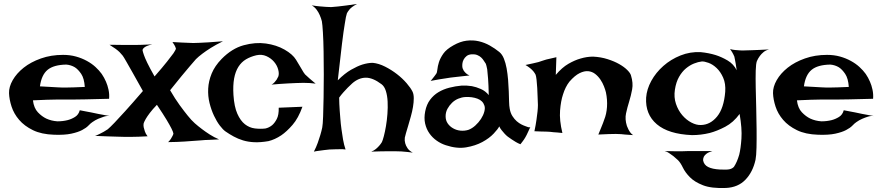

<svg xmlns="http://www.w3.org/2000/svg" viewBox="-20 -767 4433 965"><path d="M268.6 -157.2Q295.9 -157.2 319.3 -163.1Q338.9 -168 356.9 -179.2Q375 -190.4 380.9 -212.9Q400.4 -209 414.1 -206.5Q427.7 -204.1 437.5 -202.1Q448.2 -199.2 456.1 -198.2Q463.9 -196.3 474.6 -194.3Q484.4 -192.4 498.5 -189.9Q512.7 -187.5 532.2 -183.6Q517.6 -185.5 502.4 -180.7Q487.3 -175.8 473.6 -169.9Q458 -163.1 444.3 -153.3Q435.5 -147.5 424.3 -135.7Q413.1 -124 392.6 -113.3Q372.1 -102.5 338.4 -95.2Q304.7 -87.9 252 -89.8Q188.5 -91.8 145.5 -112.8Q102.5 -133.8 76.2 -164.6Q49.8 -195.3 38.1 -231.4Q26.4 -267.6 25.4 -298.8Q24.4 -330.1 43.9 -364.3Q63.5 -398.4 99.1 -426.8Q134.8 -455.1 185.5 -473.1Q236.3 -491.2 296.9 -491.2Q332 -491.2 361.8 -482.9Q391.6 -474.6 416.5 -460.9Q441.4 -447.3 460 -430.2Q478.5 -413.1 491.2 -395.5Q503.9 -377 512.7 -356.4Q520.5 -338.9 525.4 -316.4Q530.3 -293.9 528.3 -270.5Q454.1 -268.6 408.7 -267.6Q363.3 -266.6 337.9 -266.6H293.9H260.7Q243.2 -266.6 214.8 -265.6Q186.5 -264.6 145.5 -262.7Q150.4 -223.6 170.4 -202.6Q190.4 -181.6 212.9 -170.9Q238.3 -159.2 268.6 -157.2ZM180.7 -333Q211.9 -331.1 232.9 -330.1Q253.9 -329.1 267.6 -328.1Q282.2 -327.1 291 -327.1H315.4Q339.8 -327.1 406.2 -330.1Q403.3 -373 388.2 -395.5Q373 -418 356.4 -428.7Q336.9 -440.4 313.5 -442.4Q250 -441.4 219.2 -416Q188.5 -390.6 180.7 -333Z M530.3 -542Q558.6 -542 577.1 -541.5Q595.7 -541 606.4 -541H626H648.4Q662.1 -541 685.1 -541.5Q708 -542 745.1 -543.9Q727.5 -540 717.8 -535.6Q708 -531.2 703.1 -526.4Q697.3 -521.5 696.3 -515.6Q697.3 -507.8 703.1 -491.2Q708 -476.6 720.2 -451.2Q732.4 -425.8 756.8 -382.8Q797.9 -429.7 819.3 -457Q840.8 -484.4 851.6 -499Q862.3 -515.6 864.3 -521.5Q863.3 -526.4 861.3 -531.2Q858.4 -539.1 846.7 -555.7Q873 -553.7 892.6 -553.2Q912.1 -552.7 925.8 -551.8Q941.4 -550.8 951.2 -550.8Q961.9 -550.8 982.4 -551.8Q999 -552.7 1027.8 -554.2Q1056.6 -555.7 1100.6 -559.6Q1064.5 -542 1039.1 -525.9Q1013.7 -509.8 997.1 -497.1Q977.5 -482.4 964.8 -469.7Q952.1 -455.1 933.6 -433.6Q917 -414.1 893.1 -385.3Q869.1 -356.4 835 -313.5Q860.4 -269.5 883.3 -238.3Q906.2 -207 922.9 -186.5Q942.4 -162.1 959 -147.5Q975.6 -132.8 995.1 -118.2Q1011.7 -105.5 1033.7 -91.3Q1055.7 -77.1 1081.1 -66.4Q1055.7 -64.5 1031.7 -64Q1007.8 -63.5 989.3 -61.5Q967.8 -59.6 948.2 -58.6Q928.7 -56.6 908.2 -55.7Q890.6 -54.7 869.1 -53.7Q847.7 -52.7 825.2 -52.7Q834 -61.5 838.9 -69.3Q843.8 -77.1 846.7 -83Q850.6 -89.8 851.6 -95.7Q850.6 -103.5 841.8 -121.1Q834 -136.7 817.4 -164.6Q800.8 -192.4 768.6 -240.2Q746.1 -216.8 732.9 -199.2Q719.7 -181.6 712.9 -169.9Q705.1 -156.2 702.1 -147.5Q700.2 -138.7 702.1 -127.9Q704.1 -119.1 708 -106.9Q711.9 -94.7 721.7 -82Q672.9 -79.1 639.6 -79.1H606.4Q590.8 -79.1 569.3 -80.1Q550.8 -81.1 522.9 -81.5Q495.1 -82 458 -84Q468.8 -87.9 480.5 -93.8Q492.2 -99.6 501 -104.5Q511.7 -110.4 521.5 -117.2Q532.2 -126 555.7 -150.4Q575.2 -170.9 609.4 -208.5Q643.6 -246.1 698.2 -309.6Q666 -368.2 646 -402.8Q626 -437.5 615.2 -457Q602.5 -479.5 596.7 -487.3Q590.8 -495.1 581.1 -504.9Q565.4 -520.5 530.3 -542Z M1566.4 -346.7Q1554.7 -348.6 1537.6 -349.6Q1520.5 -350.6 1504.9 -350.6Q1487.3 -350.6 1467.8 -349.6Q1447.3 -348.6 1426.8 -347.7Q1409.2 -346.7 1387.2 -345.2Q1365.2 -343.8 1344.7 -341.8Q1352.5 -345.7 1358.9 -352.5Q1365.2 -359.4 1370.1 -366.2Q1375 -374 1378.9 -382.8Q1383.8 -397.5 1377.9 -418.5Q1372.1 -439.5 1356.9 -457Q1341.8 -474.6 1318.8 -484.9Q1295.9 -495.1 1268.6 -489.3Q1239.3 -482.4 1216.3 -468.8Q1193.4 -455.1 1178.2 -431.2Q1163.1 -407.2 1156.7 -372.6Q1150.4 -337.9 1153.3 -290Q1157.2 -230.5 1172.9 -195.3Q1188.5 -160.2 1210.9 -142.6Q1233.4 -125 1260.3 -121.6Q1287.1 -118.2 1313.5 -121.1Q1332 -125 1347.7 -137.7Q1360.4 -148.4 1371.1 -168.9Q1381.8 -189.5 1380.9 -225.6L1500 -230.5Q1479.5 -172.9 1450.2 -139.2Q1420.9 -105.5 1393.6 -86.9Q1361.3 -65.4 1329.1 -57.6Q1289.1 -50.8 1257.8 -52.2Q1226.6 -53.7 1201.2 -61.5Q1175.8 -69.3 1154.3 -81.1Q1132.8 -92.8 1113.3 -106.4Q1100.6 -115.2 1085 -135.7Q1069.3 -156.2 1055.7 -185.1Q1042 -213.9 1033.2 -249Q1024.4 -284.2 1026.4 -321.8Q1028.3 -359.4 1043.9 -397.5Q1059.6 -435.5 1093.8 -470.7Q1145.5 -523.4 1204.6 -539.6Q1263.7 -555.7 1316.4 -548.3Q1369.1 -541 1410.2 -517.6Q1451.2 -494.1 1467.8 -466.8Q1484.4 -439.5 1492.7 -425.3Q1501 -411.1 1505.4 -403.8Q1509.8 -396.5 1513.2 -393.1Q1516.6 -389.6 1523.4 -383.8Q1528.3 -378.9 1535.2 -373Q1541 -368.2 1548.8 -361.3Q1556.6 -354.5 1566.4 -346.7Z M1546.9 -740.2Q1569.3 -736.3 1587.9 -734.9Q1606.4 -733.4 1619.1 -732.4Q1633.8 -731.4 1644.5 -731.4Q1659.2 -732.4 1678.7 -734.4Q1695.3 -736.3 1719.2 -739.3Q1743.2 -742.2 1774.4 -747.1Q1759.8 -739.3 1750 -731.9Q1740.2 -724.6 1734.4 -716.8Q1727.5 -708 1723.6 -700.2Q1718.8 -687.5 1712.9 -647.5Q1707 -613.3 1698.7 -545.9Q1690.4 -478.5 1677.7 -363.3Q1712.9 -398.4 1744.6 -416.5Q1776.4 -434.6 1800.8 -442.4Q1829.1 -451.2 1853.5 -451.2Q1883.8 -448.2 1915.5 -432.1Q1947.3 -416 1975.1 -394.5Q2002.9 -373 2023.9 -348.6Q2044.9 -324.2 2053.7 -305.7Q2059.6 -293 2059.6 -272.9Q2059.6 -252.9 2055.7 -229.5Q2051.8 -206.1 2044.9 -181.6Q2038.1 -157.2 2031.7 -135.7Q2025.4 -114.3 2020.5 -98.1Q2015.6 -82 2014.6 -75.2Q2012.7 -60.5 2016.6 -46.9Q2019.5 -35.2 2028.3 -22Q2037.1 -8.8 2054.7 0Q2041 -2 2025.9 -3.4Q2010.7 -4.9 1997.1 -5.9Q1981.4 -6.8 1965.8 -6.8H1930.7Q1914.1 -6.8 1892.6 -6.3Q1871.1 -5.9 1845.7 -4.9Q1859.4 -9.8 1869.1 -18.1Q1878.9 -26.4 1885.7 -34.2Q1893.6 -43 1899.4 -52.7Q1903.3 -60.5 1909.2 -82.5Q1915 -104.5 1919.9 -133.3Q1924.8 -162.1 1927.2 -194.3Q1929.7 -226.6 1928.2 -256.3Q1926.8 -286.1 1919.4 -309.6Q1912.1 -333 1897.5 -343.8Q1853.5 -377 1817.9 -376.5Q1782.2 -376 1750 -347.7Q1738.3 -336.9 1727.5 -326.2Q1717.8 -316.4 1706.1 -303.2Q1694.3 -290 1684.6 -276.4Q1684.6 -261.7 1685.5 -244.1Q1686.5 -226.6 1687.5 -210Q1688.5 -191.4 1690.4 -172.9Q1692.4 -144.5 1696.3 -117.2Q1699.2 -93.8 1704.1 -65.9Q1709 -38.1 1716.8 -15.6Q1704.1 -17.6 1690.4 -17.1Q1676.8 -16.6 1664.1 -16.6Q1649.4 -15.6 1635.7 -15.6Q1623 -14.6 1609.4 -12.7Q1597.7 -10.7 1584 -9.3Q1570.3 -7.8 1557.6 -4.9Q1569.3 -27.3 1577.1 -49.3Q1585 -71.3 1589.8 -87.9Q1595.7 -107.4 1599.6 -126Q1602.5 -140.6 1604 -182.1Q1605.5 -223.6 1606.4 -277.8Q1607.4 -332 1607.4 -392.6Q1607.4 -453.1 1606.4 -507.8Q1605.5 -562.5 1603 -603.5Q1600.6 -644.5 1597.7 -660.2Q1593.8 -675.8 1586.9 -691.4Q1581.1 -705.1 1571.3 -718.3Q1561.5 -731.4 1546.9 -740.2Z M2171.9 -395.5Q2176.8 -401.4 2178.2 -417.5Q2179.7 -433.6 2186 -454.1Q2192.4 -474.6 2208 -497.1Q2223.6 -519.5 2258.8 -539.1Q2293 -558.6 2325.2 -562.5Q2357.4 -566.4 2386.7 -559.6Q2416 -552.7 2441.9 -538.1Q2467.8 -523.4 2489.3 -505.9Q2503.9 -494.1 2512.7 -472.2Q2521.5 -450.2 2526.4 -422.9Q2531.2 -395.5 2533.7 -365.7Q2536.1 -335.9 2537.1 -308.1Q2538.1 -280.3 2538.6 -257.3Q2539.1 -234.4 2542 -219.7Q2545.9 -198.2 2555.7 -183.1Q2565.4 -168 2577.1 -157.7Q2588.9 -147.5 2600.6 -141.6Q2612.3 -135.7 2621.1 -132.8Q2627 -129.9 2631.8 -128.9Q2641.6 -125 2645.5 -128.9Q2639.6 -115.2 2634.8 -105.5Q2629.9 -95.7 2627 -88.9Q2623 -81.1 2620.1 -76.2Q2617.2 -70.3 2613.3 -65.4Q2610.4 -60.5 2605.5 -54.7Q2600.6 -48.8 2595.7 -42Q2583 -46.9 2571.8 -53.7Q2560.5 -60.5 2551.8 -66.4Q2541 -73.2 2532.2 -80.1Q2523.4 -86.9 2515.6 -95.7Q2508.8 -103.5 2501.5 -112.3Q2494.1 -121.1 2489.3 -131.8Q2483.4 -119.1 2461.4 -95.7Q2439.5 -72.3 2404.3 -53.2Q2369.1 -34.2 2322.8 -26.4Q2276.4 -18.6 2220.7 -37.1Q2196.3 -44.9 2174.8 -60.1Q2153.3 -75.2 2138.2 -96.7Q2123 -118.2 2116.7 -146Q2110.4 -173.8 2117.2 -208Q2124 -242.2 2141.6 -265.6Q2159.2 -289.1 2183.6 -303.7Q2208 -318.4 2238.3 -326.2Q2268.6 -334 2300.8 -336.9Q2326.2 -337.9 2351.6 -334Q2373 -330.1 2396.5 -319.8Q2419.9 -309.6 2436.5 -289.1Q2435.5 -340.8 2433.1 -371.6Q2430.7 -402.3 2428.7 -418.9Q2424.8 -438.5 2421.9 -446.3Q2417 -453.1 2411.6 -461.9Q2406.2 -470.7 2398.4 -478Q2390.6 -485.4 2378.9 -490.2Q2367.2 -495.1 2351.6 -494.1Q2335 -493.2 2325.2 -485.4Q2315.4 -477.5 2310.1 -467.3Q2304.7 -457 2303.7 -445.3Q2302.7 -433.6 2304.7 -424.8Q2306.6 -418.9 2310.5 -412.1Q2314.5 -406.2 2321.3 -399.4Q2328.1 -392.6 2339.8 -387.7Q2317.4 -384.8 2299.8 -383.3Q2282.2 -381.8 2269.5 -379.9Q2254.9 -377.9 2244.1 -377Q2233.4 -376 2218.8 -373Q2206.1 -371.1 2187.5 -368.2Q2168.9 -365.2 2144.5 -360.4Q2150.4 -367.2 2155.3 -373.5Q2160.2 -379.9 2164.1 -384.8Q2168 -390.6 2171.9 -395.5ZM2318.4 -279.3Q2300.8 -278.3 2283.2 -271Q2265.6 -263.7 2252 -250.5Q2238.3 -237.3 2229 -220.2Q2219.7 -203.1 2219.7 -182.6Q2219.7 -162.1 2230 -147Q2240.2 -131.8 2257.3 -122.1Q2274.4 -112.3 2294.4 -110.4Q2314.5 -108.4 2334 -114.3Q2352.5 -121.1 2369.1 -136.2Q2385.7 -151.4 2397.5 -169.4Q2409.2 -187.5 2414.1 -205.6Q2418.9 -223.6 2415 -235.4Q2407.2 -260.7 2379.9 -271Q2352.5 -281.2 2318.4 -279.3Z M2666 -107.4Q2672.9 -139.6 2676.3 -164.6Q2679.7 -189.5 2681.6 -206.1Q2683.6 -225.6 2683.6 -239.3Q2682.6 -255.9 2682.1 -278.8Q2681.6 -301.8 2680.2 -324.7Q2678.7 -347.7 2676.8 -365.7Q2674.8 -383.8 2671.9 -391.6Q2668 -399.4 2661.1 -408.2Q2647.5 -424.8 2621.1 -440.4Q2643.6 -445.3 2659.7 -448.7Q2675.8 -452.1 2686.5 -455.1Q2698.2 -459 2707 -461.9Q2714.8 -464.8 2725.6 -467.8Q2734.4 -469.7 2747.1 -472.7Q2759.8 -475.6 2776.4 -479.5L2773.4 -390.6Q2804.7 -427.7 2836.9 -446.3Q2869.1 -464.8 2897.5 -472.7Q2929.7 -482.4 2960.9 -482.4Q3000 -480.5 3033.7 -469.7Q3067.4 -459 3092.3 -444.8Q3117.2 -430.7 3132.8 -415Q3148.4 -399.4 3151.4 -387.7Q3163.1 -349.6 3157.2 -317.9Q3151.4 -286.1 3142.1 -256.3Q3132.8 -226.6 3126.5 -197.3Q3120.1 -168 3130.9 -133.8Q3134.8 -125 3138.7 -116.2Q3142.6 -108.4 3148.4 -100.6Q3154.3 -92.8 3162.1 -87.9Q3151.4 -88.9 3140.6 -89.4Q3129.9 -89.8 3121.1 -90.8Q3110.4 -91.8 3101.6 -92.8Q3091.8 -93.8 3075.2 -93.8Q3046.9 -93.8 2987.3 -90.8Q2996.1 -111.3 3001.5 -125.5Q3006.8 -139.6 3010.7 -148.4Q3014.6 -159.2 3016.6 -165Q3028.3 -193.4 3030.8 -229.5Q3033.2 -265.6 3025.4 -302.7Q3022.5 -315.4 3015.6 -333Q3008.8 -350.6 2997.6 -367.2Q2986.3 -383.8 2971.2 -395.5Q2956.1 -407.2 2936.5 -409.2Q2917 -411.1 2893.1 -399.4Q2869.1 -387.7 2841.8 -356.4Q2821.3 -330.1 2809.6 -292Q2798.8 -259.8 2794.9 -211.4Q2791 -163.1 2806.6 -98.6Q2793 -100.6 2781.2 -101.1Q2769.5 -101.6 2761.7 -102.5Q2752 -103.5 2744.1 -104.5Q2735.4 -104.5 2724.6 -105.5Q2714.8 -105.5 2700.2 -106Q2685.5 -106.4 2666 -107.4Z M3682.6 -414.1Q3679.7 -433.6 3677.7 -446.8Q3675.8 -460 3673.8 -467.8Q3671.9 -477.5 3670.9 -482.4Q3668.9 -487.3 3666 -493.2Q3664.1 -498 3659.7 -504.9Q3655.3 -511.7 3649.4 -520.5Q3662.1 -516.6 3675.3 -515.6Q3688.5 -514.6 3700.2 -513.7Q3712.9 -512.7 3726.6 -513.7Q3740.2 -513.7 3757.8 -514.6Q3773.4 -515.6 3795.4 -516.1Q3817.4 -516.6 3845.7 -518.6Q3829.1 -514.6 3817.9 -505.4Q3806.6 -496.1 3798.8 -485.4Q3790 -473.6 3784.2 -460Q3779.3 -447.3 3778.3 -411.6Q3777.3 -376 3778.3 -327.6Q3779.3 -279.3 3780.8 -223.6Q3782.2 -168 3782.7 -117.2Q3783.2 -66.4 3782.2 -24.9Q3781.2 16.6 3777.3 36.1Q3763.7 97.7 3726.6 136.2Q3689.5 174.8 3628.9 177.7Q3555.7 180.7 3513.2 164.1Q3470.7 147.5 3447.3 123.5Q3423.8 99.6 3412.1 75.2Q3400.4 50.8 3387.7 38.1Q3376 27.3 3364.3 17.6Q3353.5 9.8 3342.3 2Q3331.1 -5.9 3320.3 -7.8Q3348.6 -6.8 3371.1 -6.8Q3393.6 -6.8 3409.2 -6.8Q3426.8 -6.8 3440.4 -7.8H3471.7H3560.5Q3541 -2 3531.2 5.4Q3521.5 12.7 3517.6 20.5Q3513.7 29.3 3513.7 38.1Q3517.6 61.5 3539.1 72.3Q3560.5 83 3597.7 85Q3633.8 86.9 3647.5 83.5Q3661.1 80.1 3668.9 71.3Q3684.6 47.9 3695.3 10.7Q3703.1 -20.5 3706.5 -70.8Q3710 -121.1 3697.3 -194.3Q3666 -151.4 3625 -129.9Q3584 -108.4 3546.9 -98.6Q3502.9 -87.9 3458 -87.9Q3339.8 -92.8 3281.2 -142.6Q3222.7 -192.4 3227.5 -276.4Q3230.5 -318.4 3253.4 -360.4Q3276.4 -402.3 3314 -435.5Q3351.6 -468.8 3400.4 -488.3Q3449.2 -507.8 3502 -504.9Q3542 -501 3577.1 -490.2Q3607.4 -480.5 3637.2 -462.9Q3667 -445.3 3682.6 -414.1ZM3372.1 -316.4Q3366.2 -278.3 3377.4 -245.1Q3388.7 -211.9 3409.2 -188Q3429.7 -164.1 3455.1 -150.9Q3480.5 -137.7 3502.9 -138.7Q3549.8 -139.6 3584 -181.2Q3618.2 -222.7 3625 -305.7Q3627.9 -346.7 3614.7 -376.5Q3601.6 -406.2 3582 -424.8Q3562.5 -443.4 3541 -451.2Q3519.5 -459 3506.8 -458Q3489.3 -456.1 3468.3 -447.8Q3447.3 -439.5 3427.7 -423.3Q3408.2 -407.2 3393.1 -380.9Q3377.9 -354.5 3372.1 -316.4Z M4108.4 -157.2Q4135.7 -157.2 4159.2 -163.1Q4178.7 -168 4196.8 -179.2Q4214.8 -190.4 4220.7 -212.9Q4240.2 -209 4253.9 -206.5Q4267.6 -204.1 4277.3 -202.1Q4288.1 -199.2 4295.9 -198.2Q4303.7 -196.3 4314.5 -194.3Q4324.2 -192.4 4338.4 -189.9Q4352.5 -187.5 4372.1 -183.6Q4357.4 -185.5 4342.3 -180.7Q4327.1 -175.8 4313.5 -169.9Q4297.9 -163.1 4284.2 -153.3Q4275.4 -147.5 4264.2 -135.7Q4252.9 -124 4232.4 -113.3Q4211.9 -102.5 4178.2 -95.2Q4144.5 -87.9 4091.8 -89.8Q4028.3 -91.8 3985.4 -112.8Q3942.4 -133.8 3916 -164.6Q3889.6 -195.3 3877.9 -231.4Q3866.2 -267.6 3865.2 -298.8Q3864.3 -330.1 3883.8 -364.3Q3903.3 -398.4 3939 -426.8Q3974.6 -455.1 4025.4 -473.1Q4076.2 -491.2 4136.7 -491.2Q4171.9 -491.2 4201.7 -482.9Q4231.4 -474.6 4256.3 -460.9Q4281.2 -447.3 4299.8 -430.2Q4318.4 -413.1 4331.1 -395.5Q4343.8 -377 4352.5 -356.4Q4360.4 -338.9 4365.2 -316.4Q4370.1 -293.9 4368.2 -270.5Q4293.9 -268.6 4248.5 -267.6Q4203.1 -266.6 4177.7 -266.6H4133.8H4100.6Q4083 -266.6 4054.7 -265.6Q4026.4 -264.6 3985.4 -262.7Q3990.2 -223.6 4010.3 -202.6Q4030.3 -181.6 4052.7 -170.9Q4078.1 -159.2 4108.4 -157.2ZM4020.5 -333Q4051.8 -331.1 4072.8 -330.1Q4093.8 -329.1 4107.4 -328.1Q4122.1 -327.1 4130.9 -327.1H4155.3Q4179.7 -327.1 4246.1 -330.1Q4243.2 -373 4228 -395.5Q4212.9 -418 4196.3 -428.7Q4176.8 -440.4 4153.3 -442.4Q4089.8 -441.4 4059.1 -416Q4028.3 -390.6 4020.5 -333Z"/></svg>

Font: Irish Grover
Style: Regular
Weight: 400
Designer: Squid
Foundry: Font Diner, Inc DBA Sideshow
Version: Version 1.001